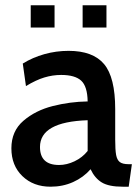

<svg xmlns="http://www.w3.org/2000/svg" viewBox="-20 -695 528 725"><path d="M23 -135Q23 -200 68.5 -239Q114 -278 179 -294.5Q244 -311 311 -312Q310 -369 286.5 -390.5Q263 -412 211 -412Q179 -412 147.5 -402.5Q116 -393 78 -370L66 -455Q103 -478 147.5 -490.5Q192 -503 239 -503Q331 -503 373 -453Q415 -403 415 -283V-168Q415 -129 418.5 -110Q422 -91 432.5 -83Q443 -75 466 -75H478L466 10H443Q391 10 364.5 -6Q338 -22 322 -56Q295 -25 256 -7.5Q217 10 171 10Q106 10 64.5 -30Q23 -70 23 -135ZM311 -125V-241Q131 -235 131 -140Q131 -72 203 -72Q232 -72 261.5 -86Q291 -100 311 -125ZM96 -675H186V-591H96ZM292 -675H382V-591H292Z"/></svg>

Font: Cabin Medium
Style: Regular
Weight: 500
Designer: Pablo Impallari
Foundry: Pablo Impallari. http://www.impallari.com Igino Marini. http://www.ikern.com
Version: Version 2.200